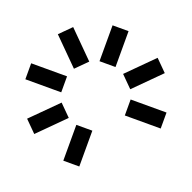

<svg xmlns="http://www.w3.org/2000/svg" viewBox="-166 -1035 1333 1333"><g transform="rotate(20 500.0 -369.0)"><path d="M188 25.9 105 -57.1 292 -244.1 375 -161.1ZM812 -764.2 895 -681.2 708 -494.1 625 -577.1ZM292 -494.1 105 -681.2 188 -764.2 375 -577.1ZM0 -428.2H265.1V-310.1H0ZM734.9 -310.1V-428.2H1000V-310.1ZM559.1 130.9H440.9V-133.8H559.1ZM559.1 -604H440.9V-869.1H559.1Z"/></g></svg>

Font: Web Symbols
Style: Regular
Weight: 400
Designer: Igor Kiselev
Foundry: Just Be Nice studio
Version: Version 1.000;PS 001.001;hotconv 1.0.56